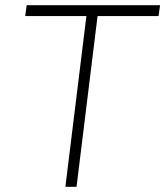

<svg xmlns="http://www.w3.org/2000/svg" viewBox="-20 -720 637 740"><path d="M83 -700H597L591 -658H356L275 0H232L313 -658H77Z"/></svg>

Font: Haskoy ExtraLight
Style: Italic
Weight: 200
Designer: Ertekin Erdin
Foundry: Ertekin Erdin
Version: Version 2.000; ttfautohint (v1.8.4.7-5d5b)